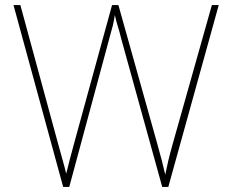

<svg xmlns="http://www.w3.org/2000/svg" viewBox="-20 -734 909 754"><path d="M839 -714 641 0H617L456 -582Q449 -611 443 -629.5Q437 -648 431 -675Q427 -650 423.5 -635.5Q420 -621 415 -604L252 0H228L33 -714H60L208 -170Q218 -133 225.5 -107Q233 -81 240 -52Q247 -81 254 -107.5Q261 -134 271 -171L420 -714H445L598 -168Q609 -129 615.5 -103.5Q622 -78 629 -48Q635 -78 641 -103.5Q647 -129 658 -168L812 -714Z"/></svg>

Font: Noto Sans Tamil Thin
Style: Regular
Weight: 100
Designer: Jelle Bosma - Monotype Design Team
Foundry: Monotype Imaging Inc.
Version: Version 2.004; ttfautohint (v1.8.4.7-5d5b)